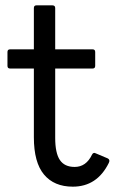

<svg xmlns="http://www.w3.org/2000/svg" viewBox="-20 -690 437 720"><path d="M107 -175V-433H18Q8 -433 8 -443V-495Q8 -505 18 -505H107V-660Q107 -670 117 -670H176Q187 -670 187 -660V-505H327Q337 -505 337 -495V-443Q337 -433 327 -433H187V-173Q187 -116 204.5 -90Q222 -64 260 -64Q303 -64 325 -110Q330 -120 339 -115L384 -96Q394 -91 388 -79Q344 10 253 10Q183 10 145 -35.5Q107 -81 107 -175Z"/></svg>

Font: LINE Seed Sans KR Regular
Style: Regular
Weight: 400
Designer: LINE VX Design & Sandoll Inc & Dalton Maag Ltd
Foundry: Sandoll Inc.
Version: Version 1.000